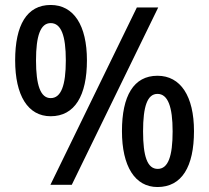

<svg xmlns="http://www.w3.org/2000/svg" viewBox="-20 -744 841 773"><path d="M184 -724C88 -724 41 -643 41 -501C41 -360 92 -276 184 -276C281 -276 330 -359 330 -501C330 -642 277 -724 184 -724ZM617 -714H531L183 0H269ZM184 -651C226 -651 245 -601 245 -501C245 -400 226 -349 184 -349C143 -349 125 -401 125 -501C125 -600 143 -651 184 -651ZM614 -439C518 -439 471 -358 471 -216C471 -75 523 9 614 9C712 9 761 -73 761 -216C761 -357 707 -439 614 -439ZM614 -366C656 -366 675 -314 675 -215C675 -115 657 -64 615 -64C573 -64 556 -115 556 -215C556 -315 573 -366 614 -366Z"/></svg>

Font: Noto Sans Bengali SemiCondensed Medium
Style: Regular
Weight: 500
Width: 4
Designer: Joana Ranito - Universal Thirst; Jelle Bosma - Monotype Design Team
Foundry: Universal Thirst ehf.
Version: Version 3.000